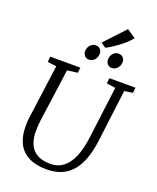

<svg xmlns="http://www.w3.org/2000/svg" viewBox="-196 -1226 1104 1349"><g transform="rotate(20 356.0 -551.0)"><path d="M645 -694 596.5 -306Q585.5 -220 562 -159.5Q538.5 -99 503.2 -61.8Q468 -24.5 422.2 -7.2Q376.5 10 321 10Q240 10 187.2 -16.5Q134.5 -43 108 -92Q81.5 -141 79 -208Q78.5 -227 79 -247.8Q79.5 -268.5 82.5 -290L137 -694L70.5 -703L74.5 -743H299.5L295 -703L218 -693L163.5 -296.5Q160 -270 159 -247.5Q158 -225 158.5 -204Q160.5 -152.5 178.8 -114.5Q197 -76.5 234.8 -56Q272.5 -35.5 333.5 -35.5Q386 -35.5 425.8 -65Q465.5 -94.5 491.8 -154.5Q518 -214.5 529.5 -306L578.5 -693L512.5 -703L516.5 -743H711.5L707.5 -703ZM334.5 -816Q316.5 -816 303.5 -830.2Q290.5 -844.5 291 -865Q292 -891.5 308.8 -909.5Q325.5 -927.5 348 -927.5Q370 -927.5 382.5 -914Q395 -900.5 394.5 -880.5Q394 -853 376.8 -834.5Q359.5 -816 334.5 -816ZM505.5 -816Q487.5 -816 474.5 -830.2Q461.5 -844.5 462 -865Q463 -891.5 479.2 -909.5Q495.5 -927.5 518.5 -927.5Q540.5 -927.5 553.2 -914Q566 -900.5 565.5 -880.5Q565 -853 547.8 -834.5Q530.5 -816 505.5 -816ZM416.5 -934 379 -959 522 -1112 586.5 -1068Q570 -1044.5 538.8 -1017.8Q507.5 -991 474 -968.5Q440.5 -946 416.5 -934Z"/></g></svg>

Font: Merriweather Light
Style: Italic
Weight: 300
Italic angle: -7.8°
Designer: Eben Sorkin
Foundry: Eben Sorkin
Version: Version 2.101